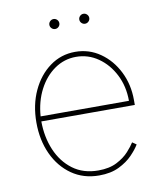

<svg xmlns="http://www.w3.org/2000/svg" viewBox="-82 -784 741 862"><g transform="rotate(-10 288.5 -352.5)"><path d="M301.1 11.4Q229.8 11.4 176.3 -25.9Q122.9 -63.2 93.4 -127.1Q63.9 -191.1 63.9 -271.3Q63.9 -351.6 93.6 -415.5Q123.2 -479.4 174.4 -516.7Q225.5 -554 289.8 -554Q353.3 -554 403.8 -518.6Q454.2 -483.3 483.5 -424.7Q512.8 -366.1 512.8 -295.5V-272.7H86.6Q87 -201.3 112 -142Q137.1 -82.7 184.8 -47.1Q232.6 -11.4 301.1 -11.4Q351.6 -11.4 385.8 -29.1Q420.1 -46.9 440.9 -70Q461.6 -93 471.6 -109.4L490.1 -96.6Q478 -76 453.8 -50.8Q429.7 -25.6 392 -7.1Q354.4 11.4 301.1 11.4ZM87.4 -295.5H490.1Q490.1 -361.2 463.1 -414.6Q436.1 -468 390.6 -499.6Q345.2 -531.2 289.8 -531.2Q236.2 -531.2 191.9 -500.5Q147.7 -469.8 120 -416.5Q92.3 -363.3 87.4 -295.5ZM220.2 -670.5Q210.9 -670.5 204.2 -677.2Q197.4 -683.9 197.4 -693.2Q197.4 -702.4 204.2 -709.2Q210.9 -715.9 220.2 -715.9Q229.4 -715.9 236.2 -709.2Q242.9 -702.4 242.9 -693.2Q242.9 -683.9 236.2 -677.2Q229.4 -670.5 220.2 -670.5ZM356.5 -670.5Q347.3 -670.5 340.6 -677.2Q333.8 -683.9 333.8 -693.2Q333.8 -702.4 340.6 -709.2Q347.3 -715.9 356.5 -715.9Q365.8 -715.9 372.5 -709.2Q379.3 -702.4 379.3 -693.2Q379.3 -683.9 372.5 -677.2Q365.8 -670.5 356.5 -670.5Z"/></g></svg>

Font: Inter UI Thin
Style: Regular
Weight: 100
Designer: Rasmus Andersson
Foundry: rsms
Version: 3.2;8d6f07862